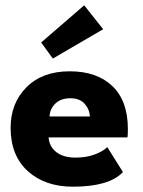

<svg xmlns="http://www.w3.org/2000/svg" viewBox="-20 -691 538 723"><path d="M179 -470.5 135 -531 297 -671 368.5 -581ZM163 -173.5Q165.5 -139 192.2 -118.2Q219 -97.5 264.5 -97.5Q304.5 -97.5 336.2 -109.2Q368 -121 384 -137L443 -43Q391 12 254.5 12Q149.5 12 84.8 -46.5Q20 -105 20 -210Q20 -302.5 79.8 -362.5Q139.5 -422.5 242.5 -422.5Q345 -422.5 403.2 -366.8Q461.5 -311 461.5 -205.5Q461.5 -180 460 -173.5ZM318.5 -252.5Q317 -280 298.5 -300.5Q280 -321 245 -321Q209 -321 188.5 -301Q168 -281 166.5 -252.5Z"/></svg>

Font: League Spartan
Style: Bold
Weight: 700
Foundry: The League of Moveable Type
Version: Version 2.002